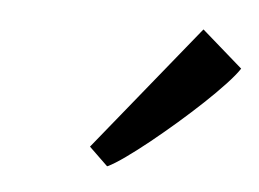

<svg xmlns="http://www.w3.org/2000/svg" viewBox="-31 -914 394 292"><g transform="rotate(5 166.5 -768.0)"><path d="M112.8 -686 269 -878.4H269.5L331.5 -824.2Q325.2 -814.5 311.5 -799.8Q297.9 -785.2 280.3 -768.6Q262.7 -752 242.7 -734.6Q222.7 -717.3 203.9 -702.1Q185.1 -687 168.7 -675.3Q152.3 -663.6 142.1 -658.7H141.1Z"/></g></svg>

Font: MerriweatherLight
Style: Regular
Weight: 300
Designer: Eben Sorkin ( sorkintype@gmail.com )
Foundry: Eben Sorkin
Version: Version 1.055; ttfautohint (v1.4.1)